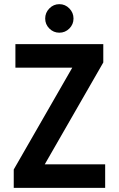

<svg xmlns="http://www.w3.org/2000/svg" viewBox="-20 -902 571 922"><path d="M46 -88 327 -577H54V-690H476V-602L195 -113H485V0H46ZM197 -813Q197 -841 217 -861.5Q237 -882 265 -882Q293 -882 313 -861.5Q333 -841 333 -813Q333 -785 313 -765Q293 -745 265 -745Q237 -745 217 -765Q197 -785 197 -813Z"/></svg>

Font: Radio Canada Condensed SemiBold
Style: Regular
Weight: 600
Width: 3
Designer: Charles Daoud, Etienne Aubert Bonn, Alexandre Saumier Demers, Jacques Le Bailly
Foundry: Radio-Canada
Version: Version 2.104; ttfautohint (v1.8.4.7-5d5b);gftools[0.9.28.de